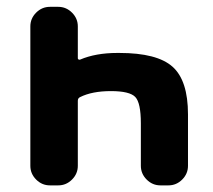

<svg xmlns="http://www.w3.org/2000/svg" viewBox="-20 -566 626 565"><path d="M209 -394.5Q209 -392.6 210.9 -391.1Q212.9 -389.6 215.8 -390.6Q261.7 -410.2 325.2 -410.2Q328.1 -410.2 331.1 -410.2Q442.4 -410.2 487.8 -369.6Q533.2 -329.1 533.2 -229.5V-78.1Q533.2 -54.7 516.1 -37.6Q499 -20.5 475.6 -20.5H452.1Q428.7 -20.5 411.6 -37.6Q394.5 -54.7 394.5 -78.1V-203.1Q394.5 -263.7 377.9 -280.8Q361.3 -297.9 306.6 -297.9Q251 -297.9 215.8 -280.3Q209 -277.3 209 -269.5V-78.1Q209 -54.7 191.9 -37.6Q174.8 -20.5 151.4 -20.5H127Q103.5 -20.5 86.4 -37.6Q69.3 -54.7 69.3 -78.1V-488.3Q69.3 -511.7 86.4 -528.8Q103.5 -545.9 127 -545.9H151.4Q174.8 -545.9 191.9 -528.8Q209 -511.7 209 -488.3Z"/></svg>

Font: Gen Jyuu Gothic Bold
Style: Bold
Weight: 700
Designer: [Source Han Sans]
Ryoko NISHIZUKA  (kana & ideographs); Paul D. Hunt (Latin, Greek & Cyrillic); Wenlong ZHANG  (bopomofo
Version: Version 1.002.20150607